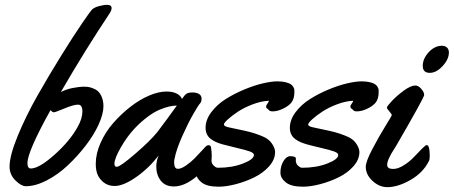

<svg xmlns="http://www.w3.org/2000/svg" viewBox="-20 -753 1874 793"><path d="M432.1 -696.8Q329.1 -542 231.4 -373Q253.9 -384.8 282 -389.9Q310.1 -395 323.7 -395Q333 -395 341.3 -394.3Q349.6 -393.6 362.5 -388.9Q375.5 -384.3 384.5 -376.2Q393.6 -368.2 400.4 -352.1Q407.2 -335.9 407.2 -314Q407.2 -282.7 387.5 -239Q367.7 -195.3 333.7 -151.4Q299.8 -107.4 259.5 -69.6Q219.2 -31.7 172.9 -7.8Q126.5 16.1 86.4 16.1Q67.9 16.1 43.7 -7.8Q19.5 -31.7 19.5 -64.9Q19.5 -109.9 53.2 -191.9Q86.9 -273.9 135 -358.6Q183.1 -443.4 233.2 -523.9Q283.2 -604.5 318.4 -655.8Q353.5 -707 359.4 -712.9Q369.1 -722.7 389.9 -728Q410.6 -733.4 423.3 -732.9Q440.9 -732.9 440.9 -719.2Q440.9 -710.4 432.1 -696.8ZM302.2 -320.8Q283.7 -320.8 245.8 -304.9Q208 -289.1 202.1 -289.1Q197.3 -289.1 188.5 -297.9Q93.3 -126.5 93.3 -79.1Q93.3 -57.1 107.4 -57.1Q141.1 -57.1 204.6 -113.5Q268.1 -169.9 300.3 -228Q320.3 -263.2 320.3 -293Q320.3 -320.8 302.2 -320.8Z M851.6 -144Q854.5 -125 854.5 -109.9Q854.5 -94.7 851.6 -88.9Q837.4 -61 789.3 -22Q741.2 17.1 698.2 17.1Q662.6 17.1 644 -6.8Q625.5 -30.8 625.5 -64.5Q625.5 -88.9 635.3 -110.8Q594.7 -58.1 542.2 -21.5Q489.7 15.1 453.6 15.1Q423.3 15.1 402.3 -4.6Q381.3 -24.4 377.4 -51.8Q375.5 -63 375.5 -76.2Q375.5 -118.2 395.3 -162.8Q415 -207.5 447.3 -244.4Q479.5 -281.2 517.8 -311.3Q556.2 -341.3 595.7 -358.2Q635.3 -375 667.5 -375Q693.8 -375 710.4 -366.2Q727.1 -357.4 731.4 -344.2Q743.2 -361.8 751.2 -366.5Q759.3 -371.1 775.4 -371.1Q792 -371.1 802.2 -364.7Q812.5 -358.4 812.5 -345.7Q812.5 -332 805.7 -325.2Q799.8 -319.3 779.1 -283.4Q758.3 -247.6 733.2 -191.7Q708 -135.7 700.7 -96.2Q699.2 -91.3 699.2 -82.5Q699.2 -55.7 714.8 -55.7Q728.5 -55.7 748.5 -69.6Q768.6 -83.5 784.2 -99.4Q799.8 -115.2 814.7 -131.8Q829.6 -148.4 830.6 -148.9Q835.4 -153.3 841.3 -153.3Q850.6 -153.3 851.6 -144ZM710.4 -316.9Q695.8 -316.9 679.4 -313.2Q663.1 -309.6 640.6 -300.5Q618.2 -291.5 591.3 -271.7Q564.5 -252 537.6 -224.1Q505.9 -190.9 479.2 -144.5Q452.6 -98.1 452.6 -76.2Q452.6 -64 462.4 -64Q476.1 -64 538.6 -117.9Q601.1 -171.9 629.4 -207Q642.1 -223.1 672.4 -264.6Q702.6 -306.2 710.4 -316.9Z M1195.8 -375V-371.6Q1195.8 -345.7 1184.1 -330.1Q1173.8 -316.4 1150.1 -304.7Q1126.5 -293 1106 -293Q1098.6 -293 1095 -294.9Q1091.3 -296.9 1088.9 -300Q1086.4 -303.2 1084 -304.2Q1079.1 -306.2 1079.1 -313.5Q1079.1 -317.9 1084 -324Q1088.9 -330.1 1090.8 -336.9Q1058.6 -335.4 1023.4 -322Q988.3 -308.6 963.1 -292Q938 -275.4 921.4 -260.3Q904.8 -245.1 904.8 -238.8Q904.8 -231 927 -226.6Q949.2 -222.2 992.4 -212.6Q1035.6 -203.1 1070.8 -187Q1091.8 -177.2 1104 -158.7Q1116.2 -140.1 1116.2 -125Q1116.2 -93.8 1091.3 -65.9Q1066.4 -38.1 1029.8 -20.3Q993.2 -2.4 953.6 7.8Q914.1 18.1 882.8 18.1Q834.5 18.1 812.3 0.2Q790 -17.6 790 -40Q790 -66.4 802.5 -87.2Q814.9 -107.9 830.1 -107.9Q854 -107.9 854 -97.7Q854 -96.2 853.8 -93.5Q853.5 -90.8 853.5 -89.8Q853.5 -77.6 862.8 -68.8Q872.1 -60.1 879.9 -60.1Q938.5 -60.1 983.6 -77.6Q1028.8 -95.2 1028.8 -112.8Q1028.8 -121.1 1012.5 -127.2Q996.1 -133.3 957.3 -142.3Q918.5 -151.4 897.9 -157.2Q883.3 -161.6 873 -166Q862.8 -170.4 851.8 -178.2Q840.8 -186 835 -197.8Q829.1 -209.5 829.1 -225.1Q829.1 -258.3 852.8 -289.8Q876.5 -321.3 912.1 -343.8Q947.8 -366.2 988.8 -383.3Q1029.8 -400.4 1065.7 -408.7Q1101.6 -417 1125 -417Q1145.5 -417 1159.9 -413.3Q1174.3 -409.7 1181.2 -405Q1188 -400.4 1191.7 -393.3Q1195.3 -386.2 1195.6 -383.1Q1195.8 -379.9 1195.8 -375Z M1543.9 -375V-371.6Q1543.9 -345.7 1532.2 -330.1Q1522 -316.4 1498.3 -304.7Q1474.6 -293 1454.1 -293Q1446.8 -293 1443.1 -294.9Q1439.5 -296.9 1437 -300Q1434.6 -303.2 1432.1 -304.2Q1427.2 -306.2 1427.2 -313.5Q1427.2 -317.9 1432.1 -324Q1437 -330.1 1439 -336.9Q1406.7 -335.4 1371.6 -322Q1336.4 -308.6 1311.3 -292Q1286.1 -275.4 1269.5 -260.3Q1252.9 -245.1 1252.9 -238.8Q1252.9 -231 1275.1 -226.6Q1297.4 -222.2 1340.6 -212.6Q1383.8 -203.1 1418.9 -187Q1439.9 -177.2 1452.1 -158.7Q1464.4 -140.1 1464.4 -125Q1464.4 -93.8 1439.5 -65.9Q1414.6 -38.1 1377.9 -20.3Q1341.3 -2.4 1301.8 7.8Q1262.2 18.1 1231 18.1Q1182.6 18.1 1160.4 0.2Q1138.2 -17.6 1138.2 -40Q1138.2 -66.4 1150.6 -87.2Q1163.1 -107.9 1178.2 -107.9Q1202.1 -107.9 1202.1 -97.7Q1202.1 -96.2 1201.9 -93.5Q1201.7 -90.8 1201.7 -89.8Q1201.7 -77.6 1210.9 -68.8Q1220.2 -60.1 1228 -60.1Q1286.6 -60.1 1331.8 -77.6Q1377 -95.2 1377 -112.8Q1377 -121.1 1360.6 -127.2Q1344.2 -133.3 1305.4 -142.3Q1266.6 -151.4 1246.1 -157.2Q1231.4 -161.6 1221.2 -166Q1210.9 -170.4 1200 -178.2Q1189 -186 1183.1 -197.8Q1177.2 -209.5 1177.2 -225.1Q1177.2 -258.3 1200.9 -289.8Q1224.6 -321.3 1260.3 -343.8Q1295.9 -366.2 1336.9 -383.3Q1377.9 -400.4 1413.8 -408.7Q1449.7 -417 1473.1 -417Q1493.7 -417 1508.1 -413.3Q1522.5 -409.7 1529.3 -405Q1536.1 -400.4 1539.8 -393.3Q1543.5 -386.2 1543.7 -383.1Q1543.9 -379.9 1543.9 -375Z M1834 -536.1Q1834 -508.3 1808.1 -480.2Q1782.2 -452.1 1754.9 -452.1Q1726.1 -452.1 1726.1 -481Q1726.1 -510.7 1750.7 -537.4Q1775.4 -564 1805.2 -564Q1818.4 -564 1826.2 -556.6Q1834 -549.3 1834 -536.1ZM1754.9 -109.9Q1754.9 -95.2 1752 -88.9Q1728 -40 1675.8 -10Q1623.5 20 1579.6 20Q1546.4 20 1518.6 -5.9Q1490.7 -31.7 1490.7 -64Q1490.7 -85.4 1517.6 -136.7Q1544.4 -188 1571.3 -231.4Q1598.1 -274.9 1598.1 -276.9Q1598.1 -282.2 1588.1 -293Q1578.1 -303.7 1578.1 -309.1Q1578.1 -314 1598.4 -335.7Q1618.7 -357.4 1647.7 -378.7Q1676.8 -399.9 1695.8 -399.9Q1707.5 -399.9 1719.7 -386.2Q1731.9 -372.6 1731.9 -360.8Q1731.9 -350.1 1615.7 -149.9Q1614.3 -147 1607.7 -137Q1601.1 -127 1597.4 -120.4Q1593.8 -113.8 1588.9 -104.2Q1584 -94.7 1581.5 -86.7Q1579.1 -78.6 1579.1 -71.8Q1579.1 -55.2 1604 -55.2Q1624 -55.2 1648.2 -70.6Q1672.4 -85.9 1689.7 -104.5Q1707 -123 1722.4 -138.4Q1737.8 -153.8 1742.2 -153.8Q1754.9 -153.8 1754.9 -109.9Z"/></svg>

Font: Yellowtail
Style: Regular
Weight: 400
Designer: Astigmatic (AOETI)
Foundry: Astigmatic (AOETI)
Version: Version 1.000